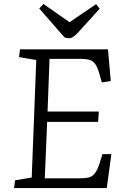

<svg xmlns="http://www.w3.org/2000/svg" viewBox="-20 -949 621 969"><path d="M163 -646 76 -661 81 -700H525L539 -540L494 -533L482 -575Q473 -608 461.5 -624.5Q450 -641 432.5 -646.5Q415 -652 387 -652H230L220 -386H479L475 -334H218L206 -49H383Q409 -49 427 -53Q445 -57 458.5 -74Q472 -91 484 -129L497 -171H542L519 0H51L56 -39L140 -53ZM178 -906 199 -929 331 -837 465 -928 483 -905 375 -786Q361 -771 350 -763.5Q339 -756 327 -756Q315 -756 305 -761Z"/></svg>

Font: Literata 12pt Light
Style: Italic
Weight: 300
Italic angle: -2°
Designer: Latin by Veronika Burian and Jose Scaglione. Greek by Irene Vlachou. Cyrillic by Vera Evstafieva
Foundry: TypeTogether
Version: Version 3.002